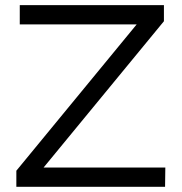

<svg xmlns="http://www.w3.org/2000/svg" viewBox="-20 -720 700 740"><path d="M56.2 -700.2H611.8V-638.2L147.9 -74.2H617.2L616.2 0H43V-62L506.8 -626H56.2Z"/></svg>

Font: Argentum Sans Light
Style: Regular
Weight: 300
Designer: Julieta Ulanovsky (Modified by Cristiano Sobral)
Foundry: Julieta Ulanovsky
Version: Version 1.000; ttfautohint (v1.5.65-e2d9)